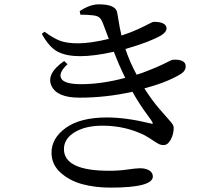

<svg xmlns="http://www.w3.org/2000/svg" viewBox="-20 -817 1040 890"><path d="M352.5 -749 349.6 -765.6Q396.5 -796.9 438.5 -796.9Q517.6 -796.9 523.4 -757.8Q537.1 -673.8 543 -652.3Q585.9 -666 620.6 -682.1Q655.3 -698.2 671.4 -707Q687.5 -715.8 692.4 -715.8Q751 -715.8 752 -685.5Q752 -668.9 727.5 -653.3Q678.7 -624 561.5 -589.8Q581.1 -530.3 613.3 -470.7Q634.8 -476.6 677.7 -494.1Q710 -506.8 734.4 -518.6Q758.8 -530.3 768.1 -535.2Q777.3 -540 783.2 -540Q807.6 -542 824.2 -534.7Q840.8 -527.3 840.8 -509.8Q840.8 -488.3 817.4 -473.6Q754.9 -435.5 649.4 -407.2Q682.6 -354.5 717.8 -313.5Q752.9 -272.5 769 -254.9Q785.2 -237.3 785.2 -224.6Q785.2 -195.3 771.5 -169.9Q757.8 -144.5 738.3 -144.5Q725.6 -144.5 715.3 -149.9Q705.1 -155.3 686 -168Q667 -180.7 651.4 -189.5Q561.5 -234.4 455.1 -234.4Q376 -234.4 326.2 -204.1Q276.4 -173.8 276.4 -126Q276.4 -25.4 486.3 -25.4Q530.3 -25.4 570.8 -31.2Q611.3 -37.1 628.9 -37.1Q655.3 -37.1 671.9 -26.9Q688.5 -16.6 688.5 1Q688.5 52.7 492.2 52.7Q420.9 52.7 361.3 36.6Q301.8 20.5 260.3 -17.1Q218.8 -54.7 218.8 -109.4Q218.8 -176.8 285.6 -224.6Q352.5 -272.5 475.6 -272.5Q564.5 -272.5 676.8 -245.1Q685.5 -242.2 687.5 -244.1Q689.5 -246.1 684.6 -253.9Q680.7 -260.7 663.6 -283.7Q646.5 -306.6 628.4 -334.5Q610.4 -362.3 593.8 -391.6Q471.7 -364.3 348.6 -364.3Q243.2 -364.3 218.3 -419.9Q193.4 -475.6 277.3 -534.2L293 -519.5Q249 -478.5 264.2 -452.6Q279.3 -426.8 355.5 -426.8Q451.2 -426.8 560.5 -456.1Q531.2 -515.6 507.8 -577.1Q416 -556.6 351.6 -556.6Q288.1 -556.6 248 -577.1Q208 -597.7 173.8 -660.2L186.5 -669.9Q227.5 -639.6 258.8 -627.9Q290 -616.2 342.8 -616.2Q398.4 -616.2 484.4 -636.7Q480.5 -648.4 470.7 -672.9Q460.9 -697.3 457 -709Q450.2 -727.5 440.4 -735.8Q430.7 -744.1 409.2 -746.1Q384.8 -749 352.5 -749Z"/></svg>

Font: GenYoMin TW TTF Medium
Style: Regular
Weight: 500
Version: Version 1.300